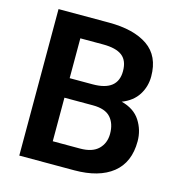

<svg xmlns="http://www.w3.org/2000/svg" viewBox="-106 -806 846 900"><g transform="rotate(15 317.5 -355.5)"><path d="M334.5 0H67.9V-710.9H312.5Q433.6 -710.9 501.5 -664.1Q569.3 -617.2 569.3 -518.1Q569.3 -468.8 543.9 -428.7Q518.6 -388.7 466.3 -368.2Q528.8 -352.1 557.6 -307.1Q586.4 -262.2 586.4 -208Q586.4 -105.5 520.3 -52.7Q454.1 0 334.5 0ZM312.5 -605H202.1V-411.6H313.5Q435.1 -411.6 435.1 -507.8Q435.1 -559.1 405.3 -582Q375.5 -605 312.5 -605ZM452.6 -208.5Q452.6 -258.3 426.3 -287.6Q399.9 -316.9 340.3 -316.9H202.1V-105.5H334.5Q394 -105.5 423.3 -134.3Q452.6 -163.1 452.6 -208.5Z"/></g></svg>

Font: Vazirmatn UI SemiBold
Style: Regular
Weight: 600
Designer: Saber Rastikerdar
Foundry: Saber Rastikerdar
Version: Version 33.003